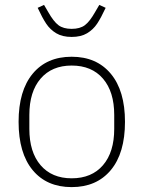

<svg xmlns="http://www.w3.org/2000/svg" viewBox="-20 -753 587 785"><path d="M56 -255Q56 -382 113.5 -451.5Q171 -521 273 -521Q375 -521 433 -451.5Q491 -382 491 -255Q491 -127 433 -57.5Q375 12 273 12Q171 12 113.5 -57.5Q56 -127 56 -255ZM447 -226V-283Q447 -378 401 -431.5Q355 -485 273 -485Q192 -485 146 -431.5Q100 -378 100 -283V-226Q100 -131 146 -77.5Q192 -24 273 -24Q355 -24 401 -77.5Q447 -131 447 -226ZM134 -721 160 -733 177 -704Q199 -665 219 -650Q239 -635 273 -635Q307 -635 327 -650Q347 -665 369 -704L386 -733L412 -721Q393 -680 377 -656Q361 -632 336 -617Q311 -602 273 -602Q235 -602 210 -617Q185 -632 169 -656Q153 -680 134 -721Z"/></svg>

Font: Anuphan ExtraLight
Style: Regular
Weight: 200
Designer: Cadson Demak
Version: Version 3.001